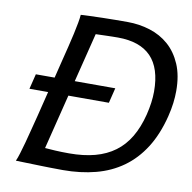

<svg xmlns="http://www.w3.org/2000/svg" viewBox="-79 -783 866 866"><g transform="rotate(10 353.5 -350.0)"><path d="M248 -399.4H433.6L416.5 -330.1H231L168.5 -79.1Q185.5 -77.6 214.8 -75.9Q244.1 -74.2 279.3 -74.2Q345.7 -74.2 397.5 -88.1Q449.2 -102.1 487.8 -130.6Q526.4 -159.2 552.5 -203.1Q578.6 -247.1 593.8 -307.1Q608.4 -366.2 608.4 -415Q608.4 -522 557.6 -574.5Q506.8 -627 405.3 -627Q393.1 -627 379.4 -626.7Q365.7 -626.5 352.1 -626Q338.4 -625.5 325.9 -625.2Q313.5 -625 304.2 -624.5ZM69.8 -399.4H155.8L175.3 -478.5Q184.1 -513.7 192.4 -547.1Q200.7 -580.6 207 -609.4Q213.4 -638.2 217.5 -661.1Q221.7 -684.1 222.7 -698.7Q238.8 -699.7 264.9 -700.7Q291 -701.7 320.8 -702.4Q350.6 -703.1 381.1 -703.4Q411.6 -703.6 436.5 -703.6Q490.2 -703.6 539.3 -688.2Q588.4 -672.9 625.5 -640.4Q662.6 -607.9 684.6 -556.9Q706.5 -505.9 706.5 -435.1Q706.5 -408.7 702.9 -379.2Q699.2 -349.6 690.9 -316.4Q669.4 -231 630.6 -169.9Q591.8 -108.9 537.6 -70.1Q483.4 -31.2 414.6 -13.2Q345.7 4.9 264.6 4.9Q252.9 4.9 237.3 4.6Q221.7 4.4 204.3 4.2Q187 3.9 168.7 3.4Q150.4 2.9 133.3 2.4Q92.3 1.5 48.8 0Q55.2 -14.2 62 -36.6Q68.8 -59.1 76.7 -87.6Q84.5 -116.2 92.8 -149.2Q101.1 -182.1 110.4 -217.8L138.2 -330.1H52.7Z"/></g></svg>

Font: Andika New Basic
Style: Italic
Weight: 400
Italic angle: -14°
Designer: Victor Gaultney, Annie Olsen, Julie Remington, Don Collingsworth, Eric Hays
Foundry: SIL International
Version: Version 5.500